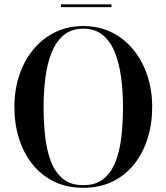

<svg xmlns="http://www.w3.org/2000/svg" viewBox="-20 -884 792 914"><path d="M270.5 -863.5H510.5V-850H270.5ZM376.5 10Q299 10 238 -19.5Q177 -49 134.8 -101.8Q92.5 -154.5 70.5 -224.5Q48.5 -294.5 48.5 -375Q48.5 -455.5 71.8 -525.5Q95 -595.5 138.5 -648.2Q182 -701 242.2 -730.5Q302.5 -760 376.5 -760Q450.5 -760 510.8 -730.5Q571 -701 614.2 -648.2Q657.5 -595.5 681 -525.5Q704.5 -455.5 704.5 -375Q704.5 -294.5 682.5 -224.5Q660.5 -154.5 618.2 -101.8Q576 -49 515 -19.5Q454 10 376.5 10ZM376.5 -747.5Q320.5 -747.5 283.5 -716.8Q246.5 -686 225.5 -633.2Q204.5 -580.5 196 -513.8Q187.5 -447 187.5 -375Q187.5 -303 194.8 -236.2Q202 -169.5 222 -116.8Q242 -64 279.2 -33.2Q316.5 -2.5 376.5 -2.5Q436.5 -2.5 473.8 -33.2Q511 -64 531 -116.8Q551 -169.5 558.2 -236.2Q565.5 -303 565.5 -375Q565.5 -447 556.8 -513.8Q548 -580.5 527.2 -633.2Q506.5 -686 469.8 -716.8Q433 -747.5 376.5 -747.5Z"/></svg>

Font: Bodoni* 16 Medium
Style: Regular
Weight: 500
Version: Version 2.2